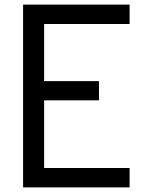

<svg xmlns="http://www.w3.org/2000/svg" viewBox="-20 -820 640 840"><path d="M81 0V-800H547V-715H107L173 -782V-401L107 -465H413V-381H107L173 -445V-20L108 -85H547V0Z"/></svg>

Font: Victor Mono Thin SemiBold
Style: Regular
Weight: 600
Monospace: yes
Version: Version 1.561;gftools[0.9.30]